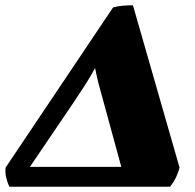

<svg xmlns="http://www.w3.org/2000/svg" viewBox="-47 -705 735 725"><path d="M380 -677Q399 -682 417.5 -683.5Q436 -685 455 -685L631 -72Q626 -53 617.5 -35Q609 -17 595 0H-12Q-19 -16 -23.5 -34Q-28 -52 -26 -72ZM226 -311 66 -75H411L343 -324Q334 -355 326 -386Q318 -417 312 -448Q293 -413 271 -379Q249 -345 226 -311Z"/></svg>

Font: Vollkorn Black
Style: Italic
Weight: 900
Italic angle: -11°
Designer: Friedrich Althausen
Foundry: Friedrich Althausen
Version: Version 5.000; ttfautohint (v1.8.3)